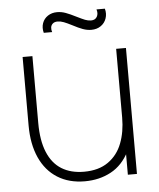

<svg xmlns="http://www.w3.org/2000/svg" viewBox="-52 -763 678 820"><g transform="rotate(-5 286.5 -353.0)"><path d="M60 -246V-540H102V-254Q102 -178 122.8 -128Q143.5 -78 183 -53.5Q222.5 -29 279 -29Q342 -29 382.8 -57.8Q423.5 -86.5 442.2 -135.2Q461 -184 461 -245L500 -246Q500 -157.5 470.5 -99.5Q441 -41.5 391.2 -14.8Q341.5 12 279 12Q211 12 161.8 -19Q112.5 -50 86.2 -108.2Q60 -166.5 60 -246ZM464 -110H461V-540H503V0H464ZM283.5 -656.5Q262 -667.5 248.2 -672.8Q234.5 -678 222 -678Q208.5 -678 201 -671.2Q193.5 -664.5 192.5 -654.5Q191.5 -644.5 195 -635H159Q153 -657.5 159.8 -676.5Q166.5 -695.5 183.5 -706.8Q200.5 -718 223 -718Q242 -718 260.2 -711.2Q278.5 -704.5 304 -691.5Q326 -680.5 339.2 -675.2Q352.5 -670 365 -670Q383 -670 390.5 -683.5Q398 -697 392 -715H428Q434 -693 427.2 -673.2Q420.5 -653.5 403.5 -641.8Q386.5 -630 363 -630Q344.5 -630 326.2 -636.8Q308 -643.5 283.5 -656.5Z"/></g></svg>

Font: Tap Sans
Style: Regular
Weight: 400
Designer: Tap Payments
Foundry: Tap Payments
Version: Version 1.001;Glyphs 3.1.2 (3151)